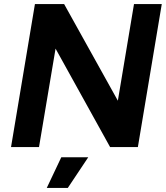

<svg xmlns="http://www.w3.org/2000/svg" viewBox="-20 -720 813 940"><path d="M34 0 151 -700H294L557 -227L636 -700H772L655 0H519L252 -482L171 0ZM209 200 280 50H412L312 200Z"/></svg>

Font: Figtree
Style: Bold Italic
Weight: 700
Italic angle: -9.5°
Foundry: Erik Kennedy
Version: Version 2.001;gftools[0.9.30]